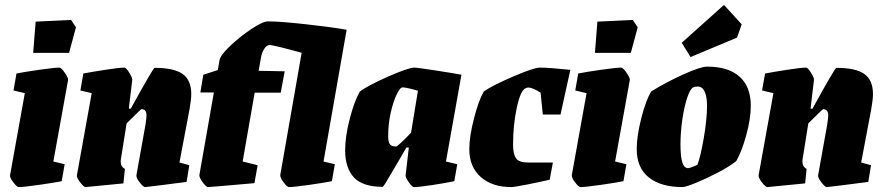

<svg xmlns="http://www.w3.org/2000/svg" viewBox="-20 -752 3596 781"><path d="M21 -40 81 -373 35 -384 47 -453Q76 -459 139 -468Q202 -477 222 -477Q229 -477 243.5 -456Q258 -435 257 -427L197 -95L243 -84L231 -15Q202 -9 139 0Q76 9 56 9Q49 9 34 -10.5Q19 -30 21 -40ZM125 -664 269 -671 289 -641 261 -537H115Z M751 -308 710 -91 750 -80 739 -12Q577 9 570 9Q563 9 548 -10.5Q533 -30 535 -40L572 -246Q576 -274 576 -283Q576 -308 555 -308Q553 -308 495 -250L472 -106Q471 -102 471 -95Q471 -74 488 -65L482 -6L328 9Q321 9 306 -10.5Q291 -30 293 -40L353 -373L307 -384L319 -453Q350 -459 408 -468Q466 -477 486 -477Q493 -477 506 -456Q519 -435 518 -427L504 -310H512L528 -339Q556 -390 581 -433Q606 -476 609 -476Q688 -476 723 -451Q758 -426 758 -369Q758 -348 751 -308Z M1296 -95 1342 -84 1330 -15Q1301 -9 1238 0Q1175 9 1155 9Q1148 9 1133.5 -10.5Q1119 -30 1120 -40L1207 -537Q1166 -549 1125 -559Q1084 -569 1077 -569Q1066 -569 1056 -555Q1046 -541 1042 -520L1032 -464L1138 -462L1122 -375H1016L967 -95L1028 -80L1015 -7Q835 9 826 9Q819 9 804.5 -10.5Q790 -30 791 -40L850 -376H795L807 -448L866 -467L873 -507Q876 -527 916 -565Q956 -603 1002.5 -634Q1049 -665 1070 -665Q1119 -665 1223 -653.5Q1327 -642 1390 -631Z M1794 -95 1840 -84 1828 -15Q1796 -8 1740 0.5Q1684 9 1664 9Q1657 9 1643 -10.5Q1629 -30 1630 -40L1643 -152H1633Q1630 -147 1626 -140Q1622 -133 1617 -124Q1608 -109 1574 -50.5Q1540 8 1537 8Q1455 8 1419.5 -30.5Q1384 -69 1384 -141Q1384 -197 1403 -270Q1422 -343 1444 -380Q1478 -405 1560 -441Q1642 -477 1665 -477Q1677 -477 1754.5 -465Q1832 -453 1857 -448ZM1652 -212 1680 -383Q1624 -399 1615 -396Q1606 -394 1592.5 -365.5Q1579 -337 1569 -292Q1559 -247 1559 -198Q1559 -174 1566 -165Q1573 -156 1591 -156Q1598 -156 1652 -212Z M2067 -165Q2067 -125 2079 -108Q2091 -91 2128 -91H2229L2216 -21Q2173 -11 2122 -1Q2071 9 2060 9Q1982 9 1935.5 -32Q1889 -73 1889 -146Q1889 -196 1908 -270Q1927 -344 1948 -380Q1984 -405 2068 -441Q2152 -477 2175 -477Q2199 -477 2233.5 -474Q2268 -471 2300 -468L2260 -286H2188L2179 -375Q2146 -396 2129 -396Q2126 -396 2120 -394Q2098 -387 2082.5 -315.5Q2067 -244 2067 -165Z M2306 -40 2366 -373 2320 -384 2332 -453Q2361 -459 2424 -468Q2487 -477 2507 -477Q2514 -477 2528.5 -456Q2543 -435 2542 -427L2482 -95L2528 -84L2516 -15Q2487 -9 2424 0Q2361 9 2341 9Q2334 9 2319 -10.5Q2304 -30 2306 -40ZM2410 -664 2554 -671 2574 -641 2546 -537H2400Z M2570 -146Q2570 -198 2588.5 -271Q2607 -344 2629 -380Q2690 -418 2760 -449.5Q2830 -481 2856 -481Q2943 -481 2988.5 -440Q3034 -399 3034 -322Q3034 -269 3015.5 -202Q2997 -135 2975 -97Q2948 -75 2901 -50.5Q2854 -26 2811.5 -8.5Q2769 9 2756 9Q2669 9 2619.5 -30Q2570 -69 2570 -146ZM2791 -71Q2811 -78 2817 -82Q2830 -116 2843 -192Q2856 -268 2856 -322Q2856 -358 2846.5 -379Q2837 -400 2818 -400Q2809 -400 2801 -397Q2788 -392 2776 -356.5Q2764 -321 2756 -269Q2748 -217 2748 -165Q2748 -115 2755.5 -91.5Q2763 -68 2779 -68Q2782 -68 2791 -71ZM2753 -578 2925 -732 2997 -653 2978 -599 2789 -520Z M3524 -308 3483 -91 3523 -80 3512 -12Q3350 9 3343 9Q3336 9 3321 -10.5Q3306 -30 3308 -40L3345 -246Q3349 -274 3349 -283Q3349 -308 3328 -308Q3326 -308 3268 -250L3245 -106Q3244 -102 3244 -95Q3244 -74 3261 -65L3255 -6L3101 9Q3094 9 3079 -10.5Q3064 -30 3066 -40L3126 -373L3080 -384L3092 -453Q3123 -459 3181 -468Q3239 -477 3259 -477Q3266 -477 3279 -456Q3292 -435 3291 -427L3277 -310H3285L3301 -339Q3329 -390 3354 -433Q3379 -476 3382 -476Q3461 -476 3496 -451Q3531 -426 3531 -369Q3531 -348 3524 -308Z"/></svg>

Font: Grenze Black
Style: Italic
Weight: 900
Italic angle: -10°
Designer: Renata Polastri
Foundry: Omnibus-Type
Version: Version 1.002; ttfautohint (v1.8)